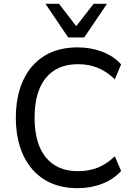

<svg xmlns="http://www.w3.org/2000/svg" viewBox="-20 -976 702 1005"><path d="M386 9Q285 9 213 -35.5Q141 -80 102 -163Q63 -246 63 -360Q63 -474 102 -557Q141 -640 213 -684Q285 -728 386 -728Q455 -728 514.5 -705.5Q574 -683 614 -639L581 -561Q537 -603 490.5 -621.5Q444 -640 388 -640Q279 -640 220 -568Q161 -496 161 -360Q161 -224 220 -152Q279 -80 388 -80Q444 -80 490.5 -98Q537 -116 581 -158L614 -81Q574 -37 514.5 -14Q455 9 386 9ZM337 -780 218 -956H289L379 -839L470 -956H540L421 -780Z"/></svg>

Font: Nunitoga
Style: Medium
Weight: 500
Designer: Vernon Adams
Foundry: Vernon Adams
Version: Version 1.0